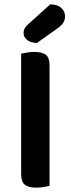

<svg xmlns="http://www.w3.org/2000/svg" viewBox="-20 -853 324 880"><path d="M147 7Q109 7 93 -7Q77 -21 77 -54V-607Q86 -609 103 -612Q120 -615 137 -615Q173 -615 190 -602Q207 -589 207 -554V-1Q198 1 181.5 4Q165 7 147 7ZM210 -833Q242 -833 260 -817.5Q278 -802 278 -779Q278 -762 270.5 -749.5Q263 -737 242 -722L149 -656Q120 -657 104 -670Q88 -683 88 -701Q88 -712 92 -721Q96 -730 107 -740Z"/></svg>

Font: Baloo Bhai 2 SemiBold
Style: Regular
Weight: 600
Designer: Supriya Tembe, Noopur Datye and Ek Type
Foundry: Ek Type
Version: Version 1.640;PS 1.000;hotconv 16.6.51;makeotf.lib2.5.65220;